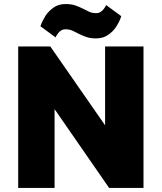

<svg xmlns="http://www.w3.org/2000/svg" viewBox="-20 -930 800 950"><path d="M70 0V-700H229L500 -310V-700H690V0H520L250 -390V0ZM455 -740Q427 -740 407 -747Q387 -754 370.5 -762.5Q354 -771 339 -778Q324 -785 305 -785Q291 -785 282 -779Q273 -773 267 -765Q263 -760 260 -755Q257 -750 255 -745L180 -800Q185 -815 192 -828.5Q199 -842 207 -855Q221 -875 245 -892.5Q269 -910 305 -910Q333 -910 353 -903Q373 -896 389.5 -887.5Q406 -879 421 -872Q436 -865 455 -865Q468 -865 477.5 -871Q487 -877 493 -885Q497 -890 500 -895Q503 -900 505 -905L580 -850Q575 -834 568 -820.5Q561 -807 553 -795Q539 -774 514.5 -757Q490 -740 455 -740Z"/></svg>

Font: Golos Text VF
Style: Regular
Weight: 400
Designer: A.Korolkova, Vitaly Kuzmin
Foundry: ParaType Ltd
Version: Version 2.003